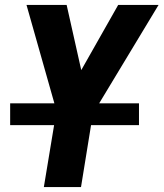

<svg xmlns="http://www.w3.org/2000/svg" viewBox="-20 -755 660 775"><path d="M157 0H307L355 -296L620 -735H457L308 -472L249 -735H87L208 -308ZM21 -250H541V-338H21Z"/></svg>

Font: Iosevka Sparkle Heavy
Style: Italic
Weight: 900
Italic angle: -9°
Designer: Belleve Invis
Foundry: Belleve Invis
Version: Version 4.5.0; ttfautohint (v1.8.3)